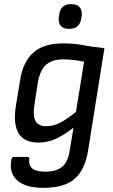

<svg xmlns="http://www.w3.org/2000/svg" viewBox="-20 -708 543 925"><path d="M284 -499Q338 -499 383.5 -490Q429 -481 483 -476L405 14Q391 107 341.5 152Q292 197 189 197Q101 197 61 159Q21 121 36 57Q38 48 47 48H112Q122 48 121 58Q117 89 136 104Q155 119 198 119Q251 119 279.5 95.5Q308 72 316 16L334 -93Q290 -58 249.5 -39.5Q209 -21 165 -21Q98 -21 70.5 -64.5Q43 -108 56 -195L77 -323Q91 -411 141 -455Q191 -499 284 -499ZM203 -100Q236 -100 269 -116.5Q302 -133 346 -169L385 -411Q361 -416 333 -419Q305 -422 284 -422Q232 -422 202.5 -396.5Q173 -371 162 -309L146 -203Q137 -150 151 -125Q165 -100 203 -100ZM313 -569Q285 -569 273 -583Q261 -597 263 -623L265 -634Q267 -661 281.5 -674.5Q296 -688 323 -688Q351 -688 363.5 -673.5Q376 -659 374 -634L372 -623Q369 -597 355 -583Q341 -569 313 -569Z"/></svg>

Font: Sofia Sans Semi Condensed Medium
Style: Italic
Weight: 500
Italic angle: -9°
Version: Version 4.100